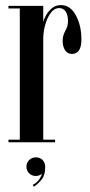

<svg xmlns="http://www.w3.org/2000/svg" viewBox="-20 -546 345 737"><path d="M12.5 0V-10H56V-513.5H12.5V-523.5H146V-461Q147 -468.5 155 -484.2Q163 -500 177.8 -513.2Q192.5 -526.5 213.5 -526.5Q250 -526.5 271.2 -487.2Q292.5 -448 292.5 -394.5Q292.5 -339 256 -339Q238.5 -339 229.5 -353.5Q220.5 -368 220.5 -389Q220.5 -410 230.8 -427.8Q241 -445.5 241 -464Q241 -489.5 231.8 -502.2Q222.5 -515 207.5 -515Q188.5 -515 174.8 -496.5Q161 -478 153.5 -450.8Q146 -423.5 146 -397.5V-10H191.5V0ZM110 170.5 105.5 163.5Q119 157.5 128.2 145.5Q137.5 133.5 141 121Q130.5 129.5 117.5 129.5Q102 129.5 91.8 119.2Q81.5 109 81.5 94Q81.5 78.5 92 68.2Q102.5 58 117.5 58Q134 58 143.8 68.5Q153.5 79 153.5 95Q153.5 128.5 137.2 146.5Q121 164.5 110 170.5Z"/></svg>

Font: Imbue 100pt Medium
Style: Regular
Weight: 500
Designer: Tyler Finck
Foundry: Etcetera Type Company
Version: Version 1.102; ttfautohint (v1.8.3)